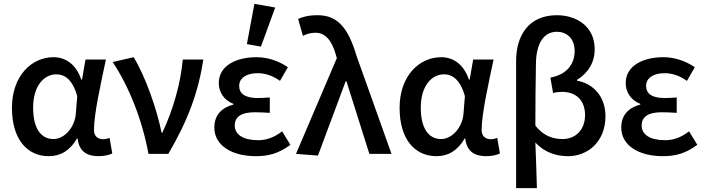

<svg xmlns="http://www.w3.org/2000/svg" viewBox="-20 -799 3661 997"><path d="M42 -239C42 -78 119 12 234 12C295 12 344 -18 380 -80H383C390 -15 429 12 491 12C524 12 548 5 563 -2L549 -83C539 -79 526 -76 516 -76C489 -76 468 -91 468 -124C468 -208 504 -367 530 -490H424L406 -386H402C373 -470 316 -502 258 -502C144 -502 42 -405 42 -239ZM374 -211C369 -137 314 -77 258 -77C192 -77 152 -133 152 -240C152 -356 211 -413 272 -413C315 -413 356 -388 381 -300Z M565 -477C647 -354 718 -181 751 0H854C957 -176 1009 -318 1036 -490H929C918 -365 879 -229 823 -110H819C795 -231 735 -403 674 -502Z M1301 -779 1262 -570 1335 -557 1409 -760ZM1093 -137C1093 -42 1186 12 1309 12C1375 12 1427 -2 1488 -47L1445 -117C1401 -83 1361 -71 1320 -71C1243 -71 1199 -100 1199 -147C1199 -193 1233 -216 1302 -216C1327 -216 1353 -215 1381 -213V-293C1357 -291 1337 -290 1317 -290C1251 -290 1222 -314 1222 -353C1222 -395 1262 -419 1317 -419C1359 -419 1398 -405 1434 -379L1475 -450C1428 -482 1371 -502 1312 -502C1208 -502 1116 -459 1116 -367C1116 -323 1142 -278 1192 -260V-256C1135 -241 1093 -205 1093 -137Z M1517 0 1631 9 1775 -377H1779L1898 0H2013L1831 -510C1789 -652 1734 -720 1630 -720C1581 -720 1555 -712 1528 -701L1553 -613C1572 -622 1590 -629 1619 -629C1668 -629 1703 -590 1724 -515L1729 -497Z M2055 -239C2055 -78 2132 12 2247 12C2308 12 2357 -18 2393 -80H2396C2403 -15 2442 12 2504 12C2537 12 2561 5 2576 -2L2562 -83C2552 -79 2539 -76 2529 -76C2502 -76 2481 -91 2481 -124C2481 -208 2517 -367 2543 -490H2437L2419 -386H2415C2386 -470 2329 -502 2271 -502C2157 -502 2055 -405 2055 -239ZM2387 -211C2382 -137 2327 -77 2271 -77C2205 -77 2165 -133 2165 -240C2165 -356 2224 -413 2285 -413C2328 -413 2369 -388 2394 -300Z M2660 -482V178H2768C2766 98 2763 21 2760 -59C2810 -5 2872 12 2930 12C3028 12 3124 -59 3124 -196C3124 -294 3064 -365 2976 -380V-384C3034 -420 3068 -474 3068 -544C3068 -663 2972 -720 2872 -720C2727 -720 2660 -617 2660 -482ZM3018 -202C3018 -121 2965 -77 2902 -77C2856 -77 2804 -90 2760 -147C2760 -256 2761 -362 2763 -471C2765 -575 2804 -634 2872 -634C2921 -634 2964 -601 2964 -534C2964 -473 2930 -413 2838 -396L2852 -316C2867 -320 2883 -322 2898 -322C2979 -322 3018 -270 3018 -202Z M3206 -137C3206 -42 3299 12 3422 12C3488 12 3540 -2 3601 -47L3558 -117C3514 -83 3474 -71 3433 -71C3356 -71 3312 -100 3312 -147C3312 -193 3346 -216 3415 -216C3440 -216 3466 -215 3494 -213V-293C3470 -291 3450 -290 3430 -290C3364 -290 3335 -314 3335 -353C3335 -395 3375 -419 3430 -419C3472 -419 3511 -405 3547 -379L3588 -450C3541 -482 3484 -502 3425 -502C3321 -502 3229 -459 3229 -367C3229 -323 3255 -278 3305 -260V-256C3248 -241 3206 -205 3206 -137Z"/></svg>

Font: Cambridge Sans Medium
Style: Regular
Weight: 500
Version: Version 2.020;PS 002.020;hotconv 1.0.88;makeotf.lib2.5.64775